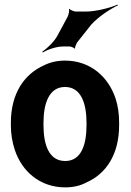

<svg xmlns="http://www.w3.org/2000/svg" viewBox="-20 -800 567 830"><path d="M27 -269V-259C27 -220 33 -185 44 -152C75 -58 154 10 262 10C296 10 327 3 353 -11C440 -49 495 -134 495 -259V-269C495 -308 490 -343 479 -376C447 -470 369 -538 261 -538C227 -538 197 -531 171 -518C83 -479 27 -394 27 -269ZM354 -269V-259C354 -176 332 -104 262 -104C191 -104 168 -175 168 -259V-269C168 -351 191 -424 261 -424C331 -424 354 -352 354 -269ZM272 -727 229 -647C214 -619 182 -589 163 -577L165 -573C184 -585 223 -599 252 -599H281C286 -599 300 -594 302 -590L305 -591C303 -596 310 -611 313 -616L374 -693C405 -728 458 -762 490 -777L488 -780C456 -766 395 -750 350 -750H308C301 -750 283 -757 280 -762L278 -761C281 -755 276 -734 272 -727Z"/></svg>

Font: Asimov
Style: EdgeNar
Weight: 500
Designer: Google
Version: Version 2.000980: 2014